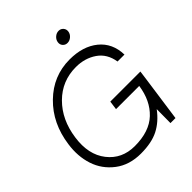

<svg xmlns="http://www.w3.org/2000/svg" viewBox="-254 -1096 1254 1254"><g transform="rotate(-45 373.0 -469.0)"><path d="M523.4 -859.6Q506.8 -845.2 486.8 -845.2Q466.8 -845.2 454.3 -859.6Q441.9 -874 445.1 -894Q448.2 -914.1 464.6 -928.5Q481 -942.9 501 -942.9Q521 -942.9 533.4 -928.5Q545.9 -914.1 543 -894Q540 -874 523.4 -859.6ZM690.9 -377 683.1 -318.8 638.2 0H591.8L592.8 -127.9Q542 -60.1 478 -27.6Q414.1 4.9 314.9 4.9Q209 4.9 136.5 -50.5Q64 -106 36.4 -190.4Q8.8 -274.9 22.9 -373Q45.9 -543 157 -651.4Q268.1 -759.8 419.9 -759.8Q542 -759.8 617.4 -698.5Q692.9 -637.2 695.8 -528.8H631.8Q618.7 -611.8 557.4 -653.8Q496.1 -695.8 414.1 -695.8Q285.2 -695.8 195.6 -606.4Q106 -517.1 85.9 -373Q65.9 -232.9 134.5 -145.5Q203.1 -58.1 320.8 -58.1Q455.6 -58.1 528.8 -127.4Q602.1 -196.8 619.1 -315.9H404.8L413.1 -377Z"/></g></svg>

Font: Oakes Grotesk
Style: Light Italic
Weight: 300
Designer: Samuel Oakes
Foundry: Samuel Oakes
Version: Version 1.0 | wf-rip DC20170320